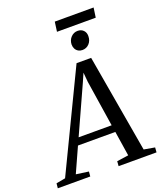

<svg xmlns="http://www.w3.org/2000/svg" viewBox="-252 -1177 1085 1292"><g transform="rotate(-20 291.0 -530.5)"><path d="M-66 0 -62.5 -34.5 3 -46.5 340.5 -748H445L566 -48L643.5 -34.5L641 0H369.5L372 -34.5L455 -46.5L427.5 -224H160L80 -47L169.5 -34.5L166.5 0ZM183 -274.5H419.5L368.5 -605L362.5 -672L336 -611.5ZM408.5 -817.5Q392.5 -817.5 379.5 -825Q366.5 -832.5 359.2 -846.2Q352 -860 352 -877.5Q353 -908.5 373 -929.2Q393 -950 421 -950Q446.5 -950 462.2 -934Q478 -918 477.5 -892.5Q477.5 -860 457.8 -838.8Q438 -817.5 408.5 -817.5ZM298.5 -1061H576.5L566.5 -991.5H289Z"/></g></svg>

Font: Merriweather 48pt
Style: Italic
Weight: 400
Italic angle: -7.8°
Version: Version 2.101